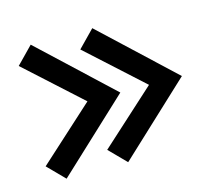

<svg xmlns="http://www.w3.org/2000/svg" viewBox="-77 -690 753 675"><g transform="rotate(-15 299.0 -352.0)"><path d="M86.9 -108.4 347.7 -352.1 86.9 -596.2 26.9 -534.7 228 -352.1 26.9 -169.4ZM311 -108.4 571.8 -352.1 311 -596.2 251 -534.7 452.1 -352.1 251 -169.4Z"/></g></svg>

Font: Estedad-FD-VF Thin
Style: Regular
Weight: 100
Designer: Amin Abedi
Version: Version 5.0